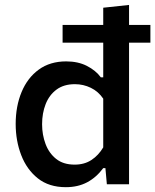

<svg xmlns="http://www.w3.org/2000/svg" viewBox="-20 -764 644 796"><path d="M253 12Q183 12 137 -24.5Q91 -61 68 -120.8Q45 -180.5 45 -250Q45 -323.5 69.5 -382.5Q94 -441.5 140.8 -475.5Q187.5 -509.5 254.5 -509.5Q303.5 -509.5 340.2 -490.8Q377 -472 398 -443.5H408V-587H239.5V-660.5H408V-732L515 -743.5V-660.5H603.5V-587H515V0H423L417 -67H408Q379.5 -28.5 341.2 -8.2Q303 12 253 12ZM289.5 -81.5Q330 -81.5 359.2 -100.8Q388.5 -120 408 -153V-355Q387.5 -385 356.5 -400Q325.5 -415 290.5 -415Q244.5 -415 214.2 -392.5Q184 -370 169.2 -332.2Q154.5 -294.5 154.5 -249Q154.5 -205.5 168.8 -167.2Q183 -129 212.8 -105.2Q242.5 -81.5 289.5 -81.5Z"/></svg>

Font: Commissioner Medium
Style: Regular
Weight: 500
Designer: Kostas Bartsokas
Foundry: Kostas Bartsokas
Version: Version 1.000; ttfautohint (v1.8.3)